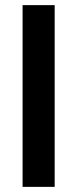

<svg xmlns="http://www.w3.org/2000/svg" viewBox="-20 -728 302 748"><path d="M68 0V-708H193V0Z"/></svg>

Font: Bricolage Grotesque 20pt SemiBold
Style: Regular
Weight: 600
Version: Version 1.001;gftools[0.9.33.dev8+g029e19f]